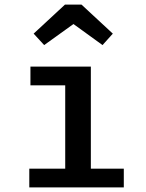

<svg xmlns="http://www.w3.org/2000/svg" viewBox="-20 -819 640 839"><path d="M377 -82H521V0H108V-82H265V-446H113V-528H377ZM127 -672 264 -799H336L473 -672L428 -622L301 -714L173 -622Z"/></svg>

Font: Fira Mono Medium
Style: Regular
Weight: 500
Designer: Carrois Corporate & Edenspiekermann AG
Foundry: Carrois Corporate GbR & Edenspiekermann AG
Version: Version 3.206